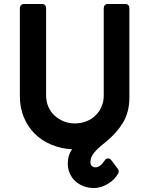

<svg xmlns="http://www.w3.org/2000/svg" viewBox="-20 -743 772 966"><path d="M435 73Q435 86 442.5 92.5Q450 99 460 99Q484 99 507 64Q513 55 523 54Q533 53 541 64L573 107Q578 112 577.5 118.5Q577 125 575 129Q557 162 522 182.5Q487 203 454 203Q425 203 401 194Q377 185 359 168.5Q341 152 331 129Q321 106 321 79Q321 59 326 42Q331 25 343 8Q286 5 237.5 -15.5Q189 -36 154 -71Q119 -106 99.5 -154Q80 -202 80 -259V-702Q80 -711 86 -717Q92 -723 101 -723H192Q201 -723 206.5 -717Q212 -711 212 -702V-262Q212 -232 223 -206.5Q234 -181 253.5 -162.5Q273 -144 299.5 -133Q326 -122 356 -122Q387 -122 414 -132.5Q441 -143 460.5 -162Q480 -181 491 -206.5Q502 -232 502 -262V-702Q502 -711 507.5 -717Q513 -723 521 -723H612Q620 -723 625.5 -717Q631 -711 631 -702V-254Q631 -178 598 -124.5Q565 -71 510 -27Q474 1 454.5 24Q435 47 435 73Z"/></svg>

Font: Stadtwerke
Style: Bold
Weight: 700
Designer: Santiago Orozco
Foundry: Typemade
Version: Version 1.003